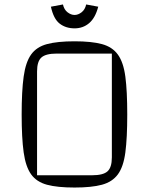

<svg xmlns="http://www.w3.org/2000/svg" viewBox="-20 -825 668 860"><path d="M77 -312Q77 -417 86 -482Q95 -547 119.5 -581Q144 -615 190.5 -627.5Q237 -640 314 -640Q390 -640 436.5 -627.5Q483 -615 508 -580.5Q533 -546 541.5 -481.5Q550 -417 550 -312Q550 -207 541.5 -142.5Q533 -78 508 -44Q483 -10 436.5 2.5Q390 15 314 15Q237 15 190.5 2.5Q144 -10 119.5 -44Q95 -78 86 -142.5Q77 -207 77 -312ZM146 -40H393Q442 -40 461.5 -57.5Q481 -75 481 -120V-585H234Q185 -585 165.5 -567.5Q146 -550 146 -505ZM314 -698Q275 -698 247.5 -719Q220 -740 208 -795L262 -805Q267 -782 282.5 -770Q298 -758 314 -758Q330 -758 345.5 -770Q361 -782 366 -805L420 -795Q407 -745 379.5 -721.5Q352 -698 314 -698Z"/></svg>

Font: Changa ExtraLight
Style: Regular
Weight: 250
Designer: Eduardo Rodriguez Tunni
Foundry: Eduardo Rodriguez Tunni
Version: Version 3.002; ttfautohint (v1.8.2)